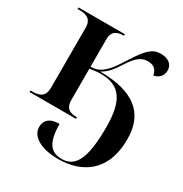

<svg xmlns="http://www.w3.org/2000/svg" viewBox="-180 -677 1002 1053"><g transform="rotate(30 321.0 -151.0)"><path d="M336 240C474 240 611 171 611 -44C611 -210 508 -290 296 -291C336 -312 360 -345 391 -394C429 -452 458 -471 495 -471C537 -471 554 -448 559 -418C588 -422 614 -444 614 -480C614 -514 590 -542 537 -542C486 -542 456 -515 401 -429C370 -381 350 -349 331 -331C298 -298 277 -289 237 -287V-462C237 -518 276 -526 309 -526H311V-536H17V-526H32C66 -526 107 -518 107 -460V-78C107 -18 67 -10 32 -10H17V0H311V-10H309C275 -10 237 -18 237 -76V-275C262 -279 288 -282 305 -282C428 -282 478 -212 478 -42C478 168 433 230 351 230C283 230 247 187 247 69C181 69 158 101 158 139C158 194 218 240 336 240Z"/></g></svg>

Font: Noto Serif Display SemiBold
Style: Regular
Weight: 600
Designer: Monotype Design Team
Foundry: Monotype Imaging Inc.
Version: Version 2.009